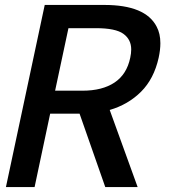

<svg xmlns="http://www.w3.org/2000/svg" viewBox="-20 -757 696 777"><path d="M537 0H406L302 -297H183L120 0H4L161 -737H402Q569 -737 614 -649Q629 -621 629 -582Q629 -555 622 -523Q603 -438 551 -386Q499 -334 424 -312ZM314 -390Q394 -390 443.5 -423Q493 -456 507 -523Q511 -541 511 -557Q511 -597 479.5 -620Q448 -643 368 -643H257L203 -390Z"/></svg>

Font: l_WÎeÑOS 500W
Style: Regular
Weight: 500
Designer: R?O
Version: Version 2.00 June 21, 2023